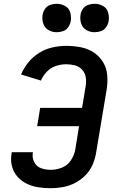

<svg xmlns="http://www.w3.org/2000/svg" viewBox="-20 -985 616 1013"><path d="M248 8Q280 8 312.5 2Q345 -4 375.5 -19.5Q406 -35 430.5 -60Q455 -85 468.5 -116Q482 -147 487 -179L543 -514Q549 -553 545.5 -590.5Q542 -628 522.5 -659Q503 -690 472.5 -709.5Q442 -729 405 -736Q368 -743 329 -743Q294 -743 257.5 -735Q221 -727 188 -707Q155 -687 130.5 -657Q106 -627 91 -592L196 -560Q207 -586 227.5 -607Q248 -628 275 -637Q302 -646 329 -646Q353 -646 375.5 -640Q398 -634 413.5 -617Q429 -600 432.5 -577Q436 -554 432 -530L413 -416H192L176 -319H397L377 -195Q372 -166 354 -139Q336 -112 306.5 -100.5Q277 -89 248 -89Q221 -89 197 -97.5Q173 -106 161 -129Q149 -152 153 -178L154 -182H42Q41 -178 41 -174Q35 -140 43 -108.5Q51 -77 71.5 -53.5Q92 -30 120.5 -16Q149 -2 181.5 3Q214 8 248 8ZM479 -815Q495 -815 512 -820.5Q529 -826 539.5 -841Q550 -856 553 -872Q557 -896 550.5 -919Q544 -942 523.5 -953.5Q503 -965 479 -965Q463 -965 446 -959.5Q429 -954 418.5 -939.5Q408 -925 405 -908Q401 -884 408 -861.5Q415 -839 435 -827Q455 -815 479 -815ZM279 -815Q295 -815 312 -820.5Q329 -826 339.5 -841Q350 -856 353 -872Q357 -896 350.5 -919Q344 -942 323.5 -953.5Q303 -965 279 -965Q263 -965 246 -959.5Q229 -954 218.5 -939.5Q208 -925 205 -908Q201 -884 208 -861.5Q215 -839 235 -827Q255 -815 279 -815Z"/></svg>

Font: Iosevka Sparkle Semibold
Style: Italic
Weight: 600
Italic angle: -9°
Designer: Belleve Invis
Foundry: Belleve Invis
Version: Version 4.5.0; ttfautohint (v1.8.3)